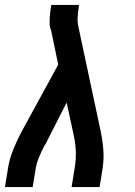

<svg xmlns="http://www.w3.org/2000/svg" viewBox="-26 -755 546 775"><path d="M-6 0 6 -74Q12 -113 27.5 -151.5Q43 -190 63 -227L209 -494L181 -629Q181 -630 180.5 -631Q180 -632 180 -633Q175 -644 174.5 -656Q174 -668 174.5 -680Q175 -692 176.5 -704Q178 -716 180 -728L181 -735H293L292 -728Q289 -708 287.5 -688Q286 -668 290 -649L380 -227Q388 -190 391 -151.5Q394 -113 388 -74L376 0H263L275 -74Q281 -108 280 -141.5Q279 -175 272 -207L243 -341L162 -182Q162 -180 160.5 -178.5Q159 -177 159 -175H158Q157 -173 156 -171.5Q155 -170 155 -168L153 -167Q142 -145 132 -121.5Q122 -98 118 -74L106 0Z"/></svg>

Font: Iosevka Term Curly
Style: Bold Italic
Weight: 700
Italic angle: -9°
Designer: Belleve Invis
Foundry: Belleve Invis
Version: Version 32.3.0